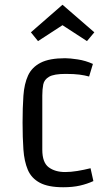

<svg xmlns="http://www.w3.org/2000/svg" viewBox="-20 -776 445 808"><path d="M254 -531Q274 -531 307 -526Q340 -521 371 -507L355 -454Q337 -459 314.5 -462Q292 -465 256 -465Q207 -465 186.5 -453Q166 -441 162 -420.5Q158 -400 158 -374V-146Q158 -92 185 -72Q212 -52 254 -52Q278 -52 305.5 -56.5Q333 -61 361 -68L373 -14Q347 -2 316.5 5Q286 12 246 12Q183 12 147.5 -7Q112 -26 97 -61.5Q82 -97 78.5 -147Q75 -197 75 -260Q75 -323 78.5 -373Q82 -423 98 -458Q114 -493 151 -512Q188 -531 254 -531ZM346 -603 243 -670 140 -603 110 -640 243 -756 377 -640Z"/></svg>

Font: Strait
Style: Regular
Weight: 400
Designer: Eduardo Rodriguez Tunni
Foundry: Eduardo Rodriguez Tunni
Version: Version 1.002; ttfautohint (v1.8.4.7-5d5b);gftools[0.9.23]